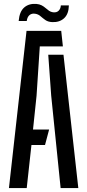

<svg xmlns="http://www.w3.org/2000/svg" viewBox="-20 -957 444 977"><path d="M25.5 0 115 -800H291.5L300 -721H182.5L166 -469.5L148 -298H230L209 -219H140L116 0ZM288.5 0 240.5 -470.5 225.5 -678.5H303L378.5 0ZM289.5 -929.5H330.5Q329.5 -885.5 306.2 -864.2Q283 -843 246 -844.5Q224.5 -845.5 211 -855Q197.5 -864.5 186.2 -874.5Q175 -884.5 159.5 -887Q142.5 -890 130.8 -880.8Q119 -871.5 116 -850H75Q79 -898 103.2 -919Q127.5 -940 165.5 -937Q181 -935.5 192 -929.8Q203 -924 211.8 -916.2Q220.5 -908.5 229.5 -902.2Q238.5 -896 249.5 -894.5Q268.5 -892 278.8 -902.8Q289 -913.5 289.5 -929.5Z"/></svg>

Font: Big Shoulders Stencil Text Thin Medium
Style: Regular
Weight: 500
Version: Version 2.001